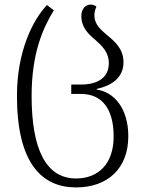

<svg xmlns="http://www.w3.org/2000/svg" viewBox="-20 -567 630 838"><path d="M312 251C450 251 540 168 540 28C540 -92 480 -165 402 -176V-179C477 -195 519 -235 519 -295C519 -354 481 -386 447 -414C419 -438 392 -461 392 -500C392 -513 395 -526 401 -538C395 -543 387 -547 376 -547C350 -547 335 -524 335 -498C335 -447 365 -419 396 -393C426 -366 455 -339 455 -291C455 -232 412 -198 333 -198H291V-157H333C424 -157 476 -94 476 29C476 149 408 212 312 212C180 212 118 83 118 -148C118 -333 166 -442 215 -522L185 -545C124 -481 54 -344 54 -149C54 145 162 251 312 251Z"/></svg>

Font: Noto Serif Georgian SemiCondensed Light
Style: Regular
Weight: 300
Width: 4
Designer: Monotype Design Team, Akaki Razmadze
Foundry: Google LLC
Version: Version 2.003